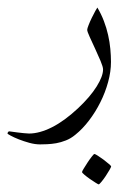

<svg xmlns="http://www.w3.org/2000/svg" viewBox="-73 -188 352 509"><path d="M221.2 -23.9Q221.2 2 213.6 29.5Q206.1 57.1 193.1 83Q180.2 108.9 163.1 131.3Q146 153.8 126.5 169.4Q114.7 179.2 101.6 184.3Q88.4 189.5 75.9 191.7Q63.5 193.8 52.2 194.3Q41 194.8 33.2 194.8Q20 194.8 4.9 190.7Q-10.3 186.5 -23.2 181.4Q-36.1 176.3 -44.7 171.6Q-53.2 167 -53.2 166Q-53.2 164.6 -51.8 162.4Q-50.3 160.2 -48.8 160.2Q-48.3 160.2 -41.7 161.1Q-35.2 162.1 -26.9 163.1Q-18.6 164.1 -10 165Q-1.5 166 3.9 166Q31.7 166 64.7 149.4Q97.7 132.8 133.8 99.1Q166 68.8 183.1 41.5Q200.2 14.2 200.2 -3.9Q200.2 -10.7 193.6 -26.4Q187 -42 179.2 -58.8Q171.4 -75.7 164.8 -90.1Q158.2 -104.5 158.2 -108.9Q158.2 -112.3 161.9 -121.6Q165.5 -130.9 170.4 -140.9Q175.3 -150.9 179.7 -158.9Q184.1 -167 185.1 -168Q195.3 -150.9 202.4 -132.3Q209.5 -113.8 213.6 -95.2Q217.8 -76.7 219.5 -58.3Q221.2 -40 221.2 -23.9ZM221.7 252.9Q221.7 254.9 217.3 262.5Q212.9 270 207.3 278.6Q201.7 287.1 196 293.9Q190.4 300.8 188.5 300.8Q187.5 300.8 180.4 296.4Q173.3 292 165.3 286.4Q157.2 280.8 150.9 275.4Q144.5 270 144.5 268.1Q144.5 266.1 149.2 258.5Q153.8 251 159.4 242.4Q165 233.9 170.4 227.1Q175.8 220.2 177.2 220.2Q179.2 220.2 186.5 224.9Q193.8 229.5 201.7 235.4Q209.5 241.2 215.6 246.6Q221.7 252 221.7 252.9Z"/></svg>

Font: Scheherazade
Style: Regular
Weight: 400
Designer: SIL International
Foundry: SIL International
Version: Version 2.100 (build 932/914)